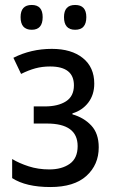

<svg xmlns="http://www.w3.org/2000/svg" viewBox="-20 -744 461 774"><path d="M283 -624Q328 -624 328 -675Q328 -724 283 -724Q238 -724 238 -675Q238 -624 283 -624ZM108 -624Q152 -624 152 -675Q152 -724 108 -724Q63 -724 63 -675Q63 -624 108 -624ZM34 -511 65 -446Q95 -461 122.5 -468.5Q150 -476 182 -476Q278 -476 278 -400Q278 -356 246 -335.5Q214 -315 161 -315H116V-246H169Q293 -246 293 -155Q293 -106 261 -83.5Q229 -61 179 -61Q134 -61 95.5 -73.5Q57 -86 29 -103V-26Q85 10 183 10Q279 10 328.5 -35Q378 -80 378 -150Q378 -206 348 -238Q318 -270 272 -283V-287Q312 -299 336 -330.5Q360 -362 360 -407Q360 -473 314 -510Q268 -547 189 -547Q105 -547 34 -511Z"/></svg>

Font: Noto Sans UI SemiCondensed
Style: Regular
Weight: 400
Width: 4
Designer: Monotype Design Team
Foundry: Monotype Imaging Inc.
Version: 1.001